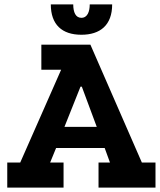

<svg xmlns="http://www.w3.org/2000/svg" viewBox="-20 -853 727 873"><path d="M687 0V-114H625L391 -650H168V-536H258L72 -114H13V0H269V-114H208L235 -180H456L480 -114H428V0ZM420 -276H273L346 -459H352ZM490 -833H388C388 -801 378 -772 350 -772C324 -772 313 -797 313 -833H211C211 -741 262 -695 350 -695C435 -695 490 -738 490 -833Z"/></svg>

Font: Zilla Slab Bold
Style: Regular
Weight: 700
Designer: Typotheque.com
Foundry: Typotheque type foundry
Version: Version 1.3; 2018